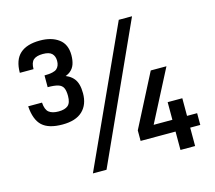

<svg xmlns="http://www.w3.org/2000/svg" viewBox="-102 -844 1085 970"><g transform="rotate(-15 440.0 -359.0)"><path d="M185.1 -278.3Q112.8 -278.3 79.1 -309.6Q45.4 -340.8 40.5 -412.1H112.8Q115.2 -374.5 132.6 -360.8Q149.9 -347.2 182.6 -347.2Q215.8 -347.2 232.2 -361.1Q248.5 -375 248.5 -410.6Q248.5 -437.5 241.5 -452.6Q234.4 -467.8 215.6 -473.9Q196.8 -480 160.6 -480V-541.5Q210 -541.5 225.6 -555.7Q241.2 -569.8 241.2 -596.2Q241.2 -620.6 227.3 -634.5Q213.4 -648.4 180.2 -648.4Q147 -648.4 131.1 -634.8Q115.2 -621.1 115.2 -586.4H43.5Q43.5 -653.8 78.9 -685.8Q114.3 -717.8 183.6 -717.8Q243.7 -717.8 281 -690.2Q318.4 -662.6 318.4 -606Q318.4 -578.6 311.3 -558.1Q304.2 -537.6 287.1 -523.9Q270 -510.3 239.7 -504.9L241.7 -518.1Q283.7 -507.3 304.4 -481.4Q325.2 -455.6 325.2 -404.3Q325.2 -345.2 290 -311.8Q254.9 -278.3 185.1 -278.3ZM595.7 -715.8H665L339.8 0H268.6ZM726.6 0V-96.2H543.9V-151.4L685.5 -426.8H767.6L619.1 -139.2L606.4 -157.7H726.6V-250H803.2V-157.7H856V-96.2H803.2V0Z"/></g></svg>

Font: Monda Medium
Style: Regular
Weight: 500
Designer: Vernon Adams
Foundry: Vernon Adams
Version: Version 2.200